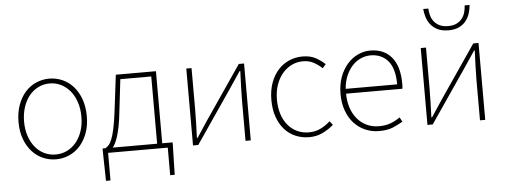

<svg xmlns="http://www.w3.org/2000/svg" viewBox="-58 -956 3456 1311"><g transform="rotate(-5 1670.0 -301.0)"><path d="M293 13Q340 13 382.5 -5.5Q425 -24 457 -59.5Q489 -95 508 -146Q527 -197 527 -262Q527 -328 508 -380Q489 -432 457 -467.5Q425 -503 382.5 -521.5Q340 -540 293 -540Q246 -540 203.5 -521.5Q161 -503 129 -467.5Q97 -432 78 -380Q59 -328 59 -262Q59 -197 78 -146Q97 -95 129 -59.5Q161 -24 203.5 -5.5Q246 13 293 13ZM293 -20Q251 -20 215 -37.5Q179 -55 153 -87Q127 -119 112 -163.5Q97 -208 97 -262Q97 -316 112 -361.5Q127 -407 153 -439Q179 -471 215 -489Q251 -507 293 -507Q335 -507 371 -489Q407 -471 433.5 -439Q460 -407 475 -361.5Q490 -316 490 -262Q490 -208 475 -163.5Q460 -119 433.5 -87Q407 -55 371 -37.5Q335 -20 293 -20Z M1095 -13V-33H1024V-527H749L718 -274Q709 -204 699.5 -160Q690 -116 679.5 -90Q669 -64 657.5 -51.5Q646 -39 634 -33H615V-13L619 189H650V0H1059V189H1090ZM751 -272 777 -494H989V-33H685Q693 -43 702 -60.5Q711 -78 720 -106Q729 -134 737 -174.5Q745 -215 751 -272Z M1268 -527H1232V0H1268L1516 -363L1593 -478H1598Q1596 -424 1594 -373Q1592 -322 1592 -277V0H1628V-527H1592L1344 -164Q1327 -139 1306 -106.5Q1285 -74 1268 -49H1263Q1265 -103 1266.5 -153.5Q1268 -204 1268 -249Z M2028 13Q2079 13 2121 -7.5Q2163 -28 2196 -57L2175 -83Q2147 -57 2110.5 -38.5Q2074 -20 2029 -20Q1984 -20 1947.5 -37.5Q1911 -55 1884.5 -87Q1858 -119 1844 -163.5Q1830 -208 1830 -262Q1830 -316 1845.5 -361.5Q1861 -407 1888 -439Q1915 -471 1951 -489Q1987 -507 2029 -507Q2071 -507 2102.5 -490Q2134 -473 2160 -448L2183 -474Q2157 -499 2120 -519.5Q2083 -540 2029 -540Q1981 -540 1938 -521.5Q1895 -503 1862.5 -467.5Q1830 -432 1811 -380Q1792 -328 1792 -262Q1792 -197 1810 -146Q1828 -95 1859.5 -59.5Q1891 -24 1934.5 -5.5Q1978 13 2028 13Z M2507 13Q2565 13 2602.5 -3Q2640 -19 2670 -37L2654 -68Q2624 -46 2589 -33Q2554 -20 2509 -20Q2463 -20 2425 -38Q2387 -56 2360 -88.5Q2333 -121 2318.5 -165Q2304 -209 2304 -261H2690Q2692 -271 2692 -280V-297Q2692 -415 2639.5 -477.5Q2587 -540 2493 -540Q2449 -540 2408 -520.5Q2367 -501 2335.5 -465Q2304 -429 2285 -377.5Q2266 -326 2266 -262Q2266 -198 2285 -146.5Q2304 -95 2336.5 -60Q2369 -25 2413 -6Q2457 13 2507 13ZM2657 -294H2304Q2308 -344 2325 -383.5Q2342 -423 2367.5 -450.5Q2393 -478 2425.5 -492.5Q2458 -507 2493 -507Q2568 -507 2612.5 -455Q2657 -403 2657 -294Z M3197 -791H3163Q3162 -767 3155.5 -743.5Q3149 -720 3134.5 -701.5Q3120 -683 3097 -671.5Q3074 -660 3039 -660Q3004 -660 2980.5 -671.5Q2957 -683 2942.5 -701.5Q2928 -720 2921.5 -743.5Q2915 -767 2914 -791H2879Q2881 -766 2889 -738Q2897 -710 2915 -686Q2933 -662 2963 -646.5Q2993 -631 3039 -631Q3084 -631 3114 -646.5Q3144 -662 3161.5 -686Q3179 -710 3187 -738Q3195 -766 3197 -791ZM2875 -527H2839V0H2875L3123 -363L3200 -478H3205Q3203 -424 3201 -373Q3199 -322 3199 -277V0H3235V-527H3199L2951 -164Q2934 -139 2913 -106.5Q2892 -74 2875 -49H2870Q2872 -103 2873.5 -153.5Q2875 -204 2875 -249Z"/></g></svg>

Font: Spoqa Han Sans Neo Thin
Style: Regular
Weight: 100
Designer: [Spoqa Han Sans Neo] Dong-huui Kim  Younghwa Kang  Yujin Lee  [Noto Sans] Ryoko NISHIZUKA  (kana & ideographs); Paul D. 
Foundry: Spoqa (http://www.spoqa-han-sans.com)
Version: Version 1.100;hotconv 1.0.109;makeotfexe 2.5.65596